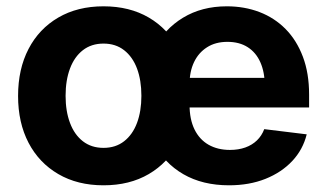

<svg xmlns="http://www.w3.org/2000/svg" viewBox="-20 -564 1013 596"><path d="M301.3 11.2Q220.7 11.2 160.9 -23.7Q101.1 -58.6 68.6 -120.8Q36.1 -183.1 36.1 -266.1Q36.1 -349.6 68.6 -412.1Q101.1 -474.6 160.9 -509.5Q220.7 -544.4 301.3 -544.4Q382.3 -544.4 441.9 -509.5Q501.5 -474.6 533.9 -412.1Q566.4 -349.6 566.4 -266.1Q566.4 -183.1 533.9 -120.8Q501.5 -58.6 441.9 -23.7Q382.3 11.2 301.3 11.2ZM301.3 -105Q338.9 -105 365.2 -125.5Q391.6 -146 405.3 -182.4Q418.9 -218.8 418.9 -266.6Q418.9 -314.9 405.3 -351.3Q391.6 -387.7 365.2 -408.2Q338.9 -428.7 301.3 -428.7Q263.7 -428.7 237.3 -408.2Q210.9 -387.7 197.3 -351.3Q183.6 -314.9 183.6 -266.6Q183.6 -218.8 197.3 -182.4Q210.9 -146 237.3 -125.5Q263.7 -105 301.3 -105ZM690.9 11.2Q608.9 11.2 549.3 -23.2Q489.7 -57.6 457.5 -119.9Q425.3 -182.1 425.3 -266.1Q425.3 -348.1 457.5 -410.9Q489.7 -473.6 548.1 -509Q606.4 -544.4 684.1 -544.4Q738.8 -544.4 785.4 -526.6Q832 -508.8 866.5 -473.9Q900.9 -439 920.2 -387.9Q939.5 -336.9 939.5 -270.5V-230.5H482.4V-322.3H868.7L801.8 -298.8Q801.8 -339.8 788.3 -370.4Q774.9 -400.9 749 -417.5Q723.1 -434.1 686 -434.1Q648.9 -434.1 622.6 -417.2Q596.2 -400.4 582.3 -371.1Q568.4 -341.8 568.4 -303.2V-238.8Q568.4 -193.8 583.7 -162.4Q599.1 -130.9 627.4 -114.7Q655.8 -98.6 693.8 -98.6Q720.2 -98.6 741.5 -106.2Q762.7 -113.8 777.6 -128.2Q792.5 -142.6 800.3 -163.1L932.1 -147Q920.4 -99.6 887.2 -64.2Q854 -28.8 804 -8.8Q753.9 11.2 690.9 11.2Z"/></svg>

Font: Inter 20pt
Style: Bold
Weight: 700
Version: Version 4.001;git-66647c0bb